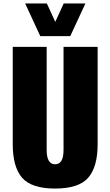

<svg xmlns="http://www.w3.org/2000/svg" viewBox="-20 -1082 641 1115"><path d="M214 -872 126 -1062H252L301 -955L350 -1062H476L388 -872ZM54 -245V-810H251V-211Q251 -128 300 -128Q349 -128 349 -211V-810H547V-245Q547 -112 492 -49.5Q437 13 300 13Q163 13 108.5 -49.5Q54 -112 54 -245Z"/></svg>

Font: Oswald Heavy
Style: Regular
Weight: 400
Designer: Vernon Adams
Foundry: Vernon Adams
Version: Version 4.101